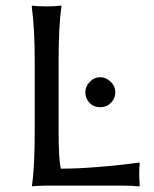

<svg xmlns="http://www.w3.org/2000/svg" viewBox="-20 -668 555 691"><path d="M190.9 -200.2Q190.9 -89.8 199.2 -61Q258.8 -61 329.1 -66.7Q399.4 -72.3 440.4 -77.6L481 -83L482.9 -79.1Q481 -63.5 481 -43.9Q481 -28.3 482.9 0L481 2.9Q457 0 420.9 0H147.9Q132.8 0 120.1 1Q106.9 1 101.6 2L96.2 2.9L95.2 0Q105 -67.9 105 -200.2V-444.8Q105 -566.4 94.2 -645L96.2 -647.9Q113.8 -645 147.9 -645Q163.6 -645 176.5 -645.8Q189.5 -646.5 194.8 -647.5L200.2 -647.9L201.2 -645Q190.9 -575.2 190.9 -444.8ZM340.8 -282.2Q316.9 -282.2 302 -298.1Q287.1 -314 287.1 -335.9Q287.1 -356.9 303.2 -373.5Q319.3 -390.1 340.8 -390.1Q361.3 -390.1 378.2 -374Q395 -357.9 395 -335.9Q395 -314 379.4 -298.1Q363.8 -282.2 340.8 -282.2Z"/></svg>

Font: Linux Biolinum
Style: Regular
Weight: 400
Designer: Philipp H. Poll
Foundry: Philipp H. Poll
Version: Version 0.6.4